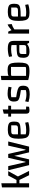

<svg xmlns="http://www.w3.org/2000/svg" viewBox="1915 -2632 732 4602"><g transform="rotate(-90 2281.0 -331.0)"><path d="M190 -232V0H90V-650L190 -665V-302H269L375 -500H480L352 -267L485 0H382L269 -232Z M1191 -500 1068 0H930L846 -356L762 0H624L501 -500H600L695 -85H705L800 -500H892L987 -85H997L1092 -500Z M1642 -93 1655 -20Q1618 -6 1563.5 2Q1509 10 1451 10Q1373 10 1332 -12.5Q1291 -35 1274 -90Q1257 -145 1257 -250Q1257 -351 1276.5 -406.5Q1296 -462 1341 -486Q1386 -510 1468 -510Q1549 -510 1591.5 -497Q1634 -484 1651 -452.5Q1668 -421 1668 -360Q1668 -287 1647 -255Q1626 -223 1564.5 -212Q1503 -201 1362 -201V-80Q1402 -69 1469 -69Q1510 -69 1549 -74.5Q1588 -80 1642 -93ZM1362 -370V-266H1494Q1543 -266 1560.5 -278Q1578 -290 1578 -324V-428H1445Q1397 -428 1379.5 -416Q1362 -404 1362 -370Z M1958 -431V-74Q1994 -70 2029 -69L2023 -1Q1967 10 1932 10Q1894 10 1876 -8.5Q1858 -27 1858 -65V-431H1788V-500H1858V-607L1958 -632V-500H2047V-431Z M2337 -515Q2424 -515 2503 -493L2489 -420Q2464 -427 2430 -431.5Q2396 -436 2367 -436Q2307 -436 2253 -427V-309Q2373 -292 2429.5 -274.5Q2486 -257 2507 -227.5Q2528 -198 2528 -141Q2528 -84 2507.5 -50Q2487 -16 2441 -0.5Q2395 15 2318 15Q2232 15 2137 -14L2153 -94Q2230 -64 2317 -64Q2347 -64 2370 -67Q2393 -70 2423 -78V-196Q2294 -214 2239 -231Q2184 -248 2166 -276.5Q2148 -305 2148 -366Q2148 -443 2193.5 -479Q2239 -515 2337 -515Z M3082 -250Q3082 -142 3065.5 -87.5Q3049 -33 3007 -11.5Q2965 10 2882 10H2881Q2821 10 2771 3Q2721 -4 2663 -21V-665L2763 -677V-491Q2786 -504 2819 -509.5Q2852 -515 2902 -515Q2976 -515 3014 -493Q3052 -471 3067 -415Q3082 -359 3082 -250ZM2977 -433H2809Q2782 -433 2772.5 -428Q2763 -423 2763 -408V-72H2931Q2957 -72 2967 -76.5Q2977 -81 2977 -92Z M3602 -370V0H3556L3529 -50Q3493 -19 3449.5 -4.5Q3406 10 3350 10Q3267 10 3232 -24.5Q3197 -59 3197 -140Q3197 -213 3217 -245Q3237 -277 3295.5 -288Q3354 -299 3487 -299H3502V-420Q3465 -431 3401 -431Q3321 -431 3232 -407L3219 -480Q3256 -493 3311 -501.5Q3366 -510 3418 -510Q3487 -510 3527 -496.5Q3567 -483 3584.5 -452.5Q3602 -422 3602 -370ZM3502 -125V-234H3369Q3322 -234 3305 -222Q3288 -210 3288 -176V-67H3422Q3469 -67 3485.5 -79Q3502 -91 3502 -125Z M3859 -421Q3904 -461 3936 -483Q3968 -505 3996 -515L4006 -417Q3973 -407 3937.5 -389.5Q3902 -372 3877 -353V0H3777V-500H3824Z M4466 -93 4479 -20Q4442 -6 4387.5 2Q4333 10 4275 10Q4197 10 4156 -12.5Q4115 -35 4098 -90Q4081 -145 4081 -250Q4081 -351 4100.5 -406.5Q4120 -462 4165 -486Q4210 -510 4292 -510Q4373 -510 4415.5 -497Q4458 -484 4475 -452.5Q4492 -421 4492 -360Q4492 -287 4471 -255Q4450 -223 4388.5 -212Q4327 -201 4186 -201V-80Q4226 -69 4293 -69Q4334 -69 4373 -74.5Q4412 -80 4466 -93ZM4186 -370V-266H4318Q4367 -266 4384.5 -278Q4402 -290 4402 -324V-428H4269Q4221 -428 4203.5 -416Q4186 -404 4186 -370Z"/></g></svg>

Font: Changa
Style: Regular
Weight: 400
Designer: Eduardo Rodriguez Tunni
Foundry: Eduardo Rodriguez Tunni
Version: Version 2.002; ttfautohint (v1.5.10-5e6f)